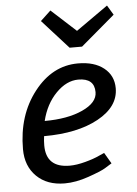

<svg xmlns="http://www.w3.org/2000/svg" viewBox="-56 -839 636 892"><g transform="rotate(-5 262.0 -393.0)"><path d="M484 -410Q484 -324 386.5 -270.5Q289 -217 133 -217Q130 -195 130 -174Q130 -70 240 -70Q272 -70 313 -81Q354 -92 379 -104L404 -115L434 -64Q422 -56 401 -43.5Q380 -31 321 -10.5Q262 10 210 10Q128 10 79 -38Q30 -86 30 -165Q30 -323 114.5 -431.5Q199 -540 319 -540Q395 -540 439.5 -504.5Q484 -469 484 -410ZM142 -287Q249 -287 319 -319Q389 -351 389 -400Q389 -465 314 -465Q259 -465 210 -415Q161 -365 142 -287ZM328 -691 477 -796 504 -751 345 -616H287L165 -751L213 -796Z"/></g></svg>

Font: Bitter
Style: Italic
Weight: 400
Italic angle: -9°
Designer: Sol Matas
Foundry: Sol Matas
Version: Version 1.001